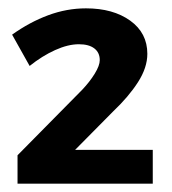

<svg xmlns="http://www.w3.org/2000/svg" viewBox="-20 -800 412 460"><path d="M177 -585Q195 -604 207 -623.5Q219 -643 219 -656Q219 -674 206 -684Q193 -694 169 -694Q143 -694 112 -680Q81 -666 51 -642L9 -717Q51 -747 95.5 -763.5Q140 -780 186 -780Q251 -780 292 -750.5Q333 -721 333 -671Q333 -638 310.5 -603Q288 -568 251 -533L160 -441H346V-360H22V-428Z"/></svg>

Font: Alexandria SemiBold
Style: Regular
Weight: 600
Designer: Mohamed Gaber
Foundry: Kief Type Foundry
Version: Version 5.100